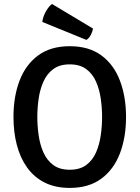

<svg xmlns="http://www.w3.org/2000/svg" viewBox="-20 -928 699 962"><path d="M167 -342Q167 -297.5 173.5 -251Q180 -204.5 197.2 -165Q214.5 -125.5 246.5 -101.5Q278.5 -77.5 329.5 -77.5Q380.5 -77.5 412.5 -101.5Q444.5 -125.5 461.5 -165Q478.5 -204.5 485 -251Q491.5 -297.5 491.5 -342Q491.5 -386.5 485 -432.8Q478.5 -479 461.5 -518.2Q444.5 -557.5 412.5 -581.5Q380.5 -605.5 329.5 -605.5Q278.5 -605.5 246.5 -581.5Q214.5 -557.5 197.2 -518.2Q180 -479 173.5 -432.8Q167 -386.5 167 -342ZM47.5 -342Q47.5 -444 78 -524Q108.5 -604 171 -650.2Q233.5 -696.5 329.5 -696.5Q426 -696.5 488.5 -650Q551 -603.5 581.2 -523.2Q611.5 -443 611.5 -342Q611.5 -240 581 -159.8Q550.5 -79.5 488 -33Q425.5 13.5 329.5 13.5Q257 13.5 204 -13.2Q151 -40 116.2 -88.2Q81.5 -136.5 64.5 -201.2Q47.5 -266 47.5 -342ZM240.5 -908Q224.5 -896.5 209.8 -870.5Q195 -844.5 192 -818L413 -728Q427 -737 435.2 -753.2Q443.5 -769.5 446 -785Z"/></svg>

Font: Signika Negative Medium
Style: Regular
Weight: 500
Designer: Anna Giedry
Foundry: Anna Giedry
Version: Version 2.001